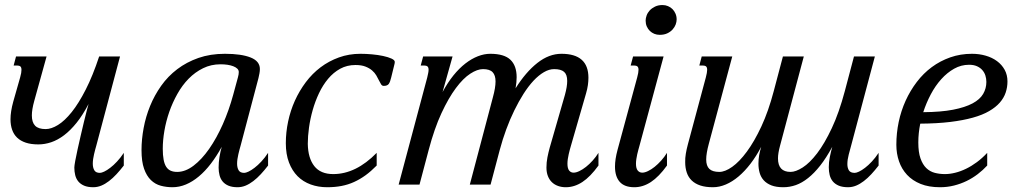

<svg xmlns="http://www.w3.org/2000/svg" viewBox="-20 -747 4162 777"><path d="M168.5 -518.6 118.7 -338.9Q108.9 -303.7 108.9 -279.8Q108.9 -252 122.1 -238.3Q135.3 -224.6 164.6 -224.6Q187.5 -224.6 214.6 -241.2Q241.7 -257.8 270.3 -293.5Q298.8 -329.1 327.1 -384.8Q355.5 -440.4 381.3 -518.6H465.8L369.6 -157.2Q367.7 -150.4 365.2 -141.4Q362.8 -132.3 360.6 -122.8Q358.4 -113.3 356.9 -103.3Q355.5 -93.3 355.5 -84.5Q355.5 -68.8 361.6 -58.1Q367.7 -47.4 384.3 -47.4Q390.6 -47.4 401.6 -52.5Q412.6 -57.6 426 -67.9Q439.5 -78.1 453.6 -93.3Q467.8 -108.4 481 -128.4V-77.1Q466.3 -58.1 451.4 -42Q436.5 -25.9 421.1 -14.2Q405.8 -2.4 389.9 4.2Q374 10.7 357.4 10.7Q335.4 10.7 320.6 4.4Q305.7 -2 296.9 -12.7Q288.1 -23.4 284.4 -38.1Q280.8 -52.7 280.8 -68.8Q280.8 -75.7 284.4 -95.7Q288.1 -115.7 293.9 -142.1Q299.8 -168.5 306.6 -198.2Q313.5 -228 319.8 -254.2Q326.2 -280.3 331.3 -300Q336.4 -319.8 338.4 -326.2Q314.9 -281.2 290 -250.2Q265.1 -219.2 239.3 -199.7Q213.4 -180.2 187.3 -171.4Q161.1 -162.6 135.3 -162.6Q105.5 -162.6 84.2 -169.7Q63 -176.8 49.3 -189.9Q35.6 -203.1 29.1 -221.9Q22.5 -240.7 22.5 -264.2Q22.5 -295.4 33.7 -335.9L61.5 -433.6Q64.5 -443.8 65.7 -451.4Q66.9 -459 66.9 -464.4Q66.9 -474.6 62.3 -478.3Q57.6 -481.9 48.8 -481.9H35.2L44.9 -518.6Z M638.7 -145Q638.7 -119.1 642.1 -101.1Q645.5 -83 652.6 -72Q659.7 -61 670.7 -56.2Q681.6 -51.3 697.3 -51.3Q730 -51.3 763.2 -76.4Q796.4 -101.6 826.4 -144.5Q856.4 -187.5 881.6 -244.1Q906.7 -300.8 923.8 -363.8L942.9 -434.1Q946.3 -445.8 946.3 -455.6Q946.3 -463.4 940.2 -469.2Q934.1 -475.1 923.8 -479Q913.6 -482.9 900.4 -484.9Q887.2 -486.8 872.6 -486.8Q834 -486.8 801.8 -470.9Q769.5 -455.1 743.4 -428.5Q717.3 -401.9 697.8 -366.9Q678.2 -332 665 -294.2Q651.9 -256.3 645.3 -217.8Q638.7 -179.2 638.7 -145ZM552.7 -139.6Q552.7 -183.1 561.3 -229Q569.8 -274.9 587.4 -318.1Q605 -361.3 632.3 -399.9Q659.7 -438.5 697.3 -467Q734.9 -495.6 783 -512.5Q831.1 -529.3 890.1 -529.3Q956.5 -529.3 994.1 -514.4Q1031.7 -499.5 1031.7 -467.8Q1031.7 -459.5 1030 -450.2Q1028.3 -440.9 1025.9 -430.7L953.6 -157.2Q951.7 -150.4 949.2 -141.4Q946.8 -132.3 944.6 -122.8Q942.4 -113.3 940.9 -103.3Q939.5 -93.3 939.5 -84.5Q939.5 -68.8 945.6 -58.1Q951.7 -47.4 968.3 -47.4Q974.6 -47.4 985.6 -52.5Q996.6 -57.6 1010 -67.9Q1023.4 -78.1 1037.6 -93.3Q1051.8 -108.4 1064.9 -128.4V-77.1Q1050.3 -58.1 1035.4 -42Q1020.5 -25.9 1005.1 -14.2Q989.7 -2.4 973.9 4.2Q958 10.7 941.4 10.7Q919.4 10.7 904.5 4.4Q889.6 -2 880.9 -12.7Q872.1 -23.4 868.4 -38.1Q864.7 -52.7 864.7 -68.8Q864.7 -89.8 868.2 -111.6Q871.6 -133.3 877.4 -152.8Q856.4 -114.7 833.3 -84.5Q810.1 -54.2 784.7 -33Q759.3 -11.7 732.4 -0.5Q705.6 10.7 677.7 10.7Q653.3 10.7 630.6 4.6Q607.9 -1.5 590.6 -18.3Q573.2 -35.2 563 -64.2Q552.7 -93.3 552.7 -139.6Z M1418.5 -483.9Q1384.3 -483.9 1356.7 -468.8Q1329.1 -453.6 1307.9 -428.2Q1286.6 -402.8 1271 -369.9Q1255.4 -336.9 1245.4 -301.5Q1235.4 -266.1 1230.5 -230.7Q1225.6 -195.3 1225.6 -165Q1226.6 -106.9 1252 -74.7Q1277.3 -42.5 1328.6 -42.5Q1420.4 -42.5 1504.4 -128.4V-77.1Q1481.9 -54.2 1459.5 -37.8Q1437 -21.5 1412.8 -10.5Q1388.7 0.5 1361.8 5.6Q1335 10.7 1304.2 10.7Q1268.1 10.7 1237.3 -0.5Q1206.5 -11.7 1184.3 -33.9Q1162.1 -56.2 1149.4 -89.6Q1136.7 -123 1136.7 -167.5Q1136.7 -211.4 1146 -255.4Q1155.3 -299.3 1173.3 -339.4Q1191.4 -379.4 1217.5 -414.3Q1243.7 -449.2 1277.3 -474.6Q1311 -500 1351.6 -514.6Q1392.1 -529.3 1439 -529.3Q1460.9 -529.3 1485.4 -527.1Q1509.8 -524.9 1530.3 -520.5Q1550.8 -516.1 1564.2 -510Q1577.6 -503.9 1577.6 -496.6Q1577.6 -491.7 1576.2 -486.8L1563 -433.1Q1559.1 -416 1553.5 -407.7Q1547.9 -399.4 1532.7 -399.4Q1526.4 -399.4 1522.2 -405.8Q1518.1 -412.1 1513.7 -421.4Q1509.3 -430.7 1502.9 -441.7Q1496.6 -452.6 1485.8 -461.9Q1475.1 -471.2 1459 -477.5Q1442.9 -483.9 1418.5 -483.9Z M1709 -433.6Q1711.4 -443.8 1712.9 -451.4Q1714.4 -459 1714.4 -464.4Q1714.4 -474.6 1709.7 -478.3Q1705.1 -481.9 1696.3 -481.9H1682.6L1692.4 -518.6H1811.5L1771 -374.5Q1791.5 -412.6 1814.9 -441.7Q1838.4 -470.7 1863.3 -490Q1888.2 -509.3 1913.8 -519.3Q1939.5 -529.3 1963.9 -529.3Q2020.5 -529.3 2045.7 -505.1Q2070.8 -481 2070.8 -434.6Q2070.8 -413.6 2066.4 -389.6Q2107.9 -455.6 2154.8 -492.4Q2201.7 -529.3 2252 -529.3Q2361.3 -529.3 2361.3 -432.6Q2361.3 -418.5 2359.1 -402.6Q2356.9 -386.7 2351.6 -368.7L2290.5 -157.2Q2288.6 -150.4 2286.1 -141.6Q2283.7 -132.8 2281.5 -123Q2279.3 -113.3 2277.8 -103.3Q2276.4 -93.3 2276.4 -84.5Q2276.4 -65.4 2283.2 -56.9Q2290 -48.3 2301.3 -48.3Q2311.5 -48.3 2324.7 -54.7Q2337.9 -61 2351.6 -71.8Q2365.2 -82.5 2378.4 -97.2Q2391.6 -111.8 2401.9 -128.4V-77.1Q2369.1 -31.7 2336.9 -10.5Q2304.7 10.7 2269.5 10.7Q2252.9 10.7 2238.5 5.6Q2224.1 0.5 2213.6 -9.5Q2203.1 -19.5 2197.3 -34.4Q2191.4 -49.3 2191.4 -68.8Q2191.4 -89.8 2195.3 -109.9Q2199.2 -129.9 2204.6 -149.4L2266.1 -362.8Q2275.4 -396.5 2275.4 -419.4Q2275.4 -445.3 2262.7 -456.3Q2250 -467.3 2222.7 -467.3Q2202.1 -467.3 2180.9 -454.8Q2159.7 -442.4 2138.9 -420.2Q2118.2 -397.9 2098.6 -367.2Q2079.1 -336.4 2061.3 -300Q2043.5 -263.7 2028.6 -223.1Q2013.7 -182.6 2002.4 -140.1L1965.3 0H1881.3L1974.6 -353Q1980 -372.6 1982.7 -388.7Q1985.4 -404.8 1985.4 -417.5Q1985.4 -442.4 1973.6 -454.8Q1961.9 -467.3 1934.6 -467.3Q1911.6 -467.3 1883.1 -448.7Q1854.5 -430.2 1825 -390.6Q1795.4 -351.1 1766.6 -289.1Q1737.8 -227.1 1714.8 -140.1L1677.7 0H1593.3Z M2558.6 -433.6Q2561.5 -443.8 2562.7 -451.4Q2564 -459 2564 -464.4Q2564 -474.6 2559.3 -478.3Q2554.7 -481.9 2545.9 -481.9H2532.2L2542 -518.6H2665.5L2567.9 -157.2Q2565.9 -150.4 2563.5 -141.4Q2561 -132.3 2558.8 -122.8Q2556.6 -113.3 2555.2 -103.3Q2553.7 -93.3 2553.7 -84.5Q2553.7 -65.4 2560.8 -56.9Q2567.9 -48.3 2579.1 -48.3Q2589.4 -48.3 2602.5 -54.7Q2615.7 -61 2629.2 -71.8Q2642.6 -82.5 2655.8 -97.2Q2668.9 -111.8 2679.2 -128.4V-77.1Q2646.5 -31.7 2614.3 -10.5Q2582 10.7 2546.9 10.7Q2507.3 10.7 2488 -11Q2468.8 -32.7 2468.8 -72.8Q2468.8 -102.1 2479 -140.1ZM2649.9 -606Q2638.2 -606 2627.9 -610.1Q2617.7 -614.3 2609.9 -621.8Q2602.1 -629.4 2597.4 -640.1Q2592.8 -650.9 2592.8 -663.6Q2592.8 -672.9 2596.7 -684.1Q2600.6 -695.3 2609.1 -704.6Q2617.7 -713.9 2630.6 -720.2Q2643.6 -726.6 2661.1 -726.6Q2672.9 -726.6 2683.3 -722.2Q2693.8 -717.8 2701.4 -710.2Q2709 -702.6 2713.6 -691.9Q2718.3 -681.2 2718.3 -668.5Q2718.3 -658.7 2714.4 -647.9Q2710.4 -637.2 2701.9 -627.7Q2693.4 -618.2 2680.4 -612.1Q2667.5 -606 2649.9 -606Z M3179.2 -51.3Q3200.2 -51.3 3228.5 -69.3Q3256.8 -87.4 3286.9 -126.7Q3316.9 -166 3346.2 -228.3Q3375.5 -290.5 3398.9 -378.4L3436 -518.6H3520.5L3424.3 -157.2Q3419.9 -141.6 3414.6 -121.1Q3409.2 -100.6 3409.2 -83Q3409.2 -67.4 3415.5 -57.4Q3421.9 -47.4 3439 -47.4Q3445.3 -47.4 3456.3 -52.5Q3467.3 -57.6 3480.7 -67.9Q3494.1 -78.1 3508.3 -93.3Q3522.5 -108.4 3535.6 -128.4V-77.1Q3521 -58.1 3506.1 -42Q3491.2 -25.9 3475.8 -14.2Q3460.4 -2.4 3444.6 4.2Q3428.7 10.7 3412.1 10.7Q3389.6 10.7 3374.5 4.4Q3359.4 -2 3350.3 -12.9Q3341.3 -23.9 3337.6 -38.6Q3334 -53.2 3334 -70.3Q3334 -90.3 3338.1 -111.3Q3342.3 -132.3 3348.1 -152.8Q3323.7 -107.9 3299.3 -76.9Q3274.9 -45.9 3250.2 -26.4Q3225.6 -6.8 3200.7 2Q3175.8 10.7 3149.9 10.7Q3121.1 10.7 3101.8 3.2Q3082.5 -4.4 3070.8 -17.3Q3059.1 -30.3 3054.2 -47.6Q3049.3 -64.9 3049.3 -84.5Q3049.3 -101.6 3052.2 -118.7Q3055.2 -135.7 3060.5 -152.8Q3040.5 -114.7 3017.3 -84.5Q2994.1 -54.2 2969 -33Q2943.8 -11.7 2917.5 -0.5Q2891.1 10.7 2865.2 10.7Q2835.4 10.7 2814.2 3.7Q2793 -3.4 2779.3 -16.6Q2765.6 -29.8 2759.3 -48.6Q2752.9 -67.4 2752.9 -90.8Q2752.4 -106.9 2755.4 -124.8Q2758.3 -142.6 2763.7 -162.6L2836.4 -433.6Q2841.8 -454.1 2841.8 -464.4Q2841.8 -474.6 2837.2 -478.3Q2832.5 -481.9 2823.7 -481.9H2810.1L2819.8 -518.6H2943.4L2848.6 -165.5Q2843.3 -146 2840.6 -130.1Q2837.9 -114.3 2837.9 -101.6Q2837.9 -75.7 2850.6 -63.5Q2863.3 -51.3 2891.1 -51.3Q2914.1 -51.3 2943.1 -71.8Q2972.2 -92.3 3002.4 -133.3Q3032.7 -174.3 3061.3 -235.6Q3089.8 -296.9 3111.3 -378.4L3148.4 -518.6H3232.9L3136.7 -157.2Q3128.4 -126.5 3128.4 -106Q3128.4 -51.3 3179.2 -51.3Z M3607.4 -161.1Q3607.4 -208 3616.9 -253.4Q3626.5 -298.8 3645 -339.6Q3663.6 -380.4 3690.2 -415.3Q3716.8 -450.2 3750.7 -475.3Q3784.7 -500.5 3825.7 -514.9Q3866.7 -529.3 3913.6 -529.3Q3942.9 -529.3 3969 -521.7Q3995.1 -514.2 4014.6 -499.8Q4034.2 -485.4 4045.7 -464.6Q4057.1 -443.8 4057.1 -417.5Q4057.1 -394 4049.8 -372.3Q4042.5 -350.6 4026.1 -331.8Q4009.8 -313 3982.9 -297.4Q3956.1 -281.7 3916.7 -270.8Q3877.4 -259.8 3824.7 -253.4Q3772 -247.1 3704.1 -246.6Q3696.3 -208 3696.3 -170.4Q3696.3 -130.9 3705.1 -106Q3713.9 -81.1 3728.5 -66.9Q3743.2 -52.7 3762.7 -47.6Q3782.2 -42.5 3804.2 -42.5Q3823.7 -42.5 3845.5 -47.9Q3867.2 -53.2 3889.4 -64Q3911.6 -74.7 3933.3 -90.8Q3955.1 -106.9 3975.1 -128.4V-77.1Q3958 -58.6 3937 -42.5Q3916 -26.4 3891.8 -14.6Q3867.7 -2.9 3840.6 3.9Q3813.5 10.7 3784.2 10.7Q3738.8 10.7 3705.6 -2.7Q3672.4 -16.1 3650.6 -39.6Q3628.9 -63 3618.2 -94.2Q3607.4 -125.5 3607.4 -161.1ZM3971.7 -415.5Q3971.7 -428.7 3967.8 -441.2Q3963.9 -453.6 3955.3 -463.4Q3946.8 -473.1 3933.6 -479Q3920.4 -484.9 3901.9 -484.9Q3869.6 -484.9 3841.3 -469Q3813 -453.1 3789.1 -426.5Q3765.1 -399.9 3746.8 -365.2Q3728.5 -330.6 3716.3 -293Q3788.1 -293.5 3836.9 -303Q3885.7 -312.5 3915.8 -328.6Q3945.8 -344.7 3958.7 -366.9Q3971.7 -389.2 3971.7 -415.5Z"/></svg>

Font: Arian Grqi
Style: Italic
Weight: 400
Italic angle: -15°
Designer: Ruben Hakobyan (Tarumian)
Foundry: Ruben Hakobyan (Tarumian)
Version: Version 1.002